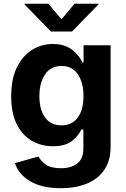

<svg xmlns="http://www.w3.org/2000/svg" viewBox="-20 -787 672 1023"><path d="M305.2 215.8Q202.6 215.8 140.1 178.2Q77.6 140.6 59.6 82L185.5 46.9Q195.8 69.8 223.4 89.6Q251 109.4 304.2 109.4Q359.9 109.4 392.1 83.7Q424.3 58.1 424.3 3.9V-96.7H413.1Q397.9 -63.5 363 -35.6Q328.1 -7.8 261.7 -7.8Q200.2 -7.8 149.9 -36.6Q99.6 -65.4 69.6 -124.5Q39.6 -183.6 39.6 -273.9Q39.6 -366.2 70.1 -428.2Q100.6 -490.2 151.1 -521.5Q201.7 -552.7 262.2 -552.7Q308.1 -552.7 339.4 -537.1Q370.6 -521.5 389.9 -498.5Q409.2 -475.6 418.9 -454.1H425.3V-545.9H569.3V-4.4Q569.3 69.3 535.4 118.4Q501.5 167.5 441.7 191.7Q381.8 215.8 305.2 215.8ZM307.6 -119.1Q363.8 -119.1 394.3 -160.4Q424.8 -201.7 424.8 -274.9Q424.8 -347.7 394.5 -391.6Q364.3 -435.5 307.6 -435.5Q250 -435.5 220 -390.4Q189.9 -345.2 189.9 -274.9Q189.9 -203.1 220.2 -161.1Q250.5 -119.1 307.6 -119.1ZM237.8 -767.1 307.6 -684.1 377 -767.1H504.9V-763.7L363.8 -619.1H251.5L110.4 -763.7V-767.1Z"/></svg>

Font: Inter-Bold
Style: Bold
Weight: 700
Designer: Rasmus Andersson
Foundry: rsms
Version: Version 4.000;git-a52131595